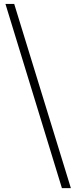

<svg xmlns="http://www.w3.org/2000/svg" viewBox="-20 -717 392 986"><path d="M298 249.3H344L53 -696.7H8Z"/></svg>

Font: YuFanDanQingSong
Style: Regular
Weight: 100
Foundry: 余繁
Version: Version 1.0